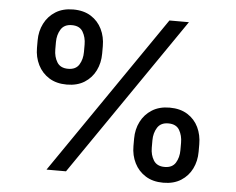

<svg xmlns="http://www.w3.org/2000/svg" viewBox="-53 -802 1079 877"><g transform="rotate(5 487.0 -363.0)"><path d="M248 -395Q200.2 -395 166.7 -416Q133.3 -437 115.7 -472.4Q98.1 -507.8 98.1 -550.3V-584.5Q98.1 -627 116 -662.1Q133.8 -697.3 167.2 -718.3Q200.7 -739.3 248 -739.3Q296.4 -739.3 329.6 -718.3Q362.8 -697.3 379.9 -662.1Q397 -627 397 -584.5V-550.3Q397 -507.3 379.6 -472.2Q362.3 -437 329.1 -416Q295.9 -395 248 -395ZM248 -467.3Q283.2 -467.3 298.3 -491.9Q313.5 -516.6 313.5 -550.3V-584.5Q313.5 -617.2 298.8 -642.3Q284.2 -667.5 248 -667.5Q212.9 -667.5 197.5 -642.3Q182.1 -617.2 182.1 -584.5V-550.3Q182.1 -516.6 197.3 -491.9Q212.4 -467.3 248 -467.3ZM726.1 13.2Q678.2 13.2 644.8 -7.8Q611.3 -28.8 593.8 -64Q576.2 -99.1 576.2 -141.6V-175.8Q576.2 -218.8 594 -253.9Q611.8 -289.1 645.3 -310.1Q678.7 -331.1 726.1 -331.1Q774.4 -331.1 807.9 -310.1Q841.3 -289.1 858.2 -253.9Q875 -218.8 875 -175.8V-141.6Q875 -99.1 857.7 -64Q840.3 -28.8 807.1 -7.8Q773.9 13.2 726.1 13.2ZM726.1 -59.1Q761.2 -59.1 776.4 -83.7Q791.5 -108.4 791.5 -141.6V-175.8Q791.5 -209 776.9 -233.9Q762.2 -258.8 726.1 -258.8Q691.4 -258.8 675.8 -233.9Q660.2 -209 660.2 -175.8V-141.6Q660.2 -108.4 675.5 -83.7Q690.9 -59.1 726.1 -59.1ZM189.9 0 689.9 -727.5H779.3L279.3 0Z"/></g></svg>

Font: Inter 17pt Medium
Style: Regular
Weight: 500
Version: Version 4.001;git-66647c0bb